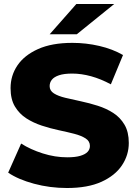

<svg xmlns="http://www.w3.org/2000/svg" viewBox="-20 -929 687 963"><path d="M316 14Q230 14 150.5 -7.5Q71 -29 21 -63L86 -209Q133 -179 194.5 -159.5Q256 -140 317 -140Q358 -140 383 -147.5Q408 -155 419.5 -167.5Q431 -180 431 -197Q431 -221 409 -235Q387 -249 352 -258Q317 -267 274.5 -276Q232 -285 189.5 -299Q147 -313 112 -335.5Q77 -358 55 -394.5Q33 -431 33 -487Q33 -550 67.5 -601Q102 -652 171 -683Q240 -714 343 -714Q412 -714 478.5 -698.5Q545 -683 597 -653L536 -506Q486 -533 437 -546.5Q388 -560 342 -560Q301 -560 276 -551.5Q251 -543 240 -529Q229 -515 229 -497Q229 -474 250.5 -460.5Q272 -447 307.5 -438.5Q343 -430 385.5 -421Q428 -412 470.5 -398.5Q513 -385 548 -362.5Q583 -340 604.5 -303.5Q626 -267 626 -212Q626 -151 591.5 -99.5Q557 -48 488.5 -17Q420 14 316 14ZM229 -757 363 -909H553L365 -757Z"/></svg>

Font: Montserrat Thin ExtraBold
Style: Regular
Weight: 800
Version: Version 9.000